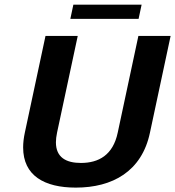

<svg xmlns="http://www.w3.org/2000/svg" viewBox="-20 -808 770 844"><path d="M302.5 -787.5 289.2 -725H589.2L602.5 -787.5ZM180 -650 89.2 -225C84.2 -201.7 81.7 -180 81.7 -160C81.7 -35.8 175 16.7 313.3 16.7C474.2 16.7 603.3 -54.2 639.2 -225L730 -650H588.3L497.5 -225C476.7 -125.8 413.3 -91.7 335.8 -91.7C270.8 -91.7 225.8 -115.8 225.8 -182.5C225.8 -195 227.5 -209.2 230.8 -225L321.7 -650Z"/></svg>

Font: BoonHome
Style: Bold Oblique
Weight: 700
Italic angle: -12°
Designer: Sungsit Sawaiwan
Foundry: Sungsit Sawaiwan
Version: Version 0.2